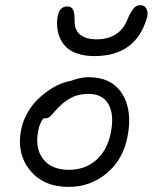

<svg xmlns="http://www.w3.org/2000/svg" viewBox="-20 -754 594 746"><path d="M347.2 -536.1Q306.2 -536.1 276.1 -547.4Q246.1 -558.6 230 -578.6Q213.9 -598.6 207 -622.8Q200.2 -647 202.1 -675.8Q206.1 -729 241.2 -729Q257.3 -729 263.7 -717Q270 -705.1 270 -670.9Q270 -635.7 292.7 -618.4Q315.4 -601.1 354 -601.1Q440.9 -601.1 472.2 -671.9Q487.8 -708.5 498.8 -721.2Q509.8 -733.9 524.9 -733.9Q543 -733.9 550 -718Q557.1 -702.1 549.8 -681.2Q505.9 -536.1 347.2 -536.1ZM247.1 -27.8Q148.4 -27.8 96.2 -92.8Q43.9 -157.7 62 -250Q68.8 -284.2 86.2 -314.7Q103.5 -345.2 125.2 -366.5Q147 -387.7 171.1 -404.1Q195.3 -420.4 216.3 -428.7Q237.3 -437 252.9 -439Q292.5 -454.1 323.2 -454.1Q414.6 -454.1 455.1 -388.9Q495.6 -323.7 475.1 -221.2Q457.5 -132.8 394 -80.3Q330.6 -27.8 247.1 -27.8ZM128.9 -247.1Q114.7 -178.7 147.2 -136.5Q179.7 -94.2 248 -94.2Q310.5 -94.2 353.5 -131.8Q396.5 -169.4 410.2 -236.8Q424.8 -306.6 402.1 -347.9Q379.4 -389.2 324.2 -389.2Q292 -389.2 268.6 -379.6Q245.1 -370.1 221.2 -350.1Q207 -337.9 193.8 -322.3Q180.7 -306.6 173.1 -300.3Q165.5 -293.9 153.8 -293.9H147.9Q132.8 -271.5 128.9 -247.1Z"/></svg>

Font: Shantell Sans Irregular
Style: Italic
Weight: 300
Italic angle: -11.31°
Designer: Stephen Nixon, Anya Danilova, Shantell Martin
Foundry: Arrow Type
Version: Version 1.006;[9816181b4]